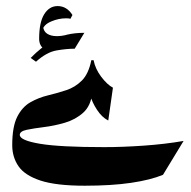

<svg xmlns="http://www.w3.org/2000/svg" viewBox="-20 -356 617 620"><path d="M572.8 99.1 506.3 208.5Q466.3 225.1 403.3 234.4Q340.3 243.7 253.4 243.7Q161.6 243.7 110.8 227.1Q60.1 210.4 39.8 180.9Q19.5 151.4 19.5 112.8Q19.5 53.2 35.6 21.2Q51.8 -10.7 77.9 -25.6Q104 -40.5 134.3 -47.9Q164.6 -55.2 193.6 -64.7Q222.7 -74.2 244.4 -95.9Q266.1 -117.7 274.9 -161.6H282.2Q287.6 -133.8 306.6 -108.4Q325.7 -83 344.7 -72.8L329.6 33.2Q309.1 22.9 293.2 -1.5Q277.3 -25.9 272 -46.9L277.8 -55.7Q273.4 -14.2 248.5 8.1Q223.6 30.3 189.5 40.3Q155.3 50.3 121.8 54.4Q88.4 58.6 66.2 63.2Q43.9 67.9 43.9 79.6Q43.9 97.2 108.6 108.2Q173.3 119.1 316.9 119.1Q375.5 119.1 444.6 114.3Q513.7 109.4 572.8 99.1ZM127.4 -194.8Q115.7 -201.2 111.1 -210.2Q106.4 -219.2 106.4 -230.5Q106.4 -283.7 122.8 -310.1Q139.2 -336.4 166 -336.4Q195.8 -336.4 213.9 -307.6L207.5 -295.4Q202.1 -296.9 193.8 -296.9Q168.9 -296.9 145 -286.6Q121.1 -276.4 117.2 -258.8L119.1 -270Q121.1 -253.9 133.1 -246.6Q145 -239.3 163.6 -239.3Q178.2 -239.3 197.8 -243.7ZM252.4 -250 221.2 -198.7Q194.8 -198.7 162.6 -193.1Q130.4 -187.5 96.2 -156.7L79.1 -168.9Q112.3 -203.1 152.1 -226.6Q191.9 -250 252.4 -250Z"/></svg>

Font: Lateef
Style: Bold
Weight: 700
Designer: SIL International
Foundry: SIL International
Version: Version 4.200